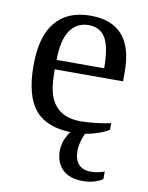

<svg xmlns="http://www.w3.org/2000/svg" viewBox="-78 -528 600 781"><g transform="rotate(10 222.0 -137.0)"><path d="M127 -231V-222.2Q127 -154.8 141.8 -117.4Q156.7 -80.1 187.7 -60.5Q218.8 -41 269 -41Q295.4 -41 331.5 -45.4Q367.7 -49.8 391.1 -55.2V-27.8Q367.7 -12.7 327.4 -1.5Q287.1 9.8 245.1 9.8Q138.2 9.8 88.6 -47.9Q39.1 -105.5 39.1 -232.9Q39.1 -353 89.4 -412.1Q139.6 -471.2 232.9 -471.2Q409.2 -471.2 409.2 -271V-231ZM232.9 -432.1Q182.1 -432.1 155 -391.1Q127.9 -350.1 127.9 -270H324.2Q324.2 -357.4 301.8 -394.8Q279.3 -432.1 232.9 -432.1ZM317.4 196.8Q263.2 196.8 233.9 168.7Q204.6 140.6 204.6 90.8Q204.6 64.9 216.1 39.3Q227.5 13.7 248.5 -7.8H301.8Q290.5 8.3 283 33.7Q275.4 59.1 275.4 79.1Q275.4 115.2 292.7 134.5Q310.1 153.8 342.8 153.8Q372.1 153.8 399.4 143.1V174.3Q366.2 196.8 317.4 196.8Z"/></g></svg>

Font: Tinos
Style: Regular
Weight: 400
Designer: Steve Matteson
Foundry: Monotype Imaging Inc.
Version: Version 1.23